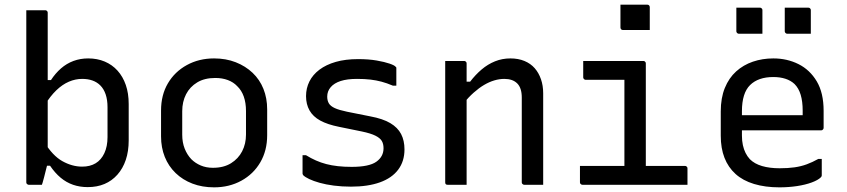

<svg xmlns="http://www.w3.org/2000/svg" viewBox="-20 -794 3640 825"><path d="M160 0Q152 0 142 0Q132 0 122 0Q112 0 104 0Q101 0 98.5 -1.5Q96 -3 94.5 -5Q93 -7 93 -11Q93 -89 93 -166Q93 -243 93 -320.5Q93 -398 93 -475Q93 -552 93 -630Q93 -660 93 -690.5Q93 -721 93 -750Q104 -750 114 -750Q124 -750 134 -750Q144 -750 154 -750Q164 -750 174 -750Q178 -750 180 -748.5Q182 -747 183.5 -745Q185 -743 185 -739Q185 -658 185 -577.5Q185 -497 185 -416.5Q185 -336 185 -255.5Q185 -175 185 -94Q185 -94 182.5 -84Q180 -74 176.5 -60.5Q173 -47 169.5 -32.5Q166 -18 163 -9Q160 0 160 0ZM162 -82 170 -184Q206 -125 248 -101.5Q290 -78 333 -78Q367 -78 391 -92.5Q415 -107 428.5 -136Q442 -165 442 -205V-333Q442 -365 434 -388.5Q426 -412 411 -427Q397 -441 377.5 -448Q358 -455 333 -455Q304 -455 276 -443Q248 -431 222 -406Q196 -381 172 -342V-450H199Q218 -479 242 -500Q266 -521 295.5 -532Q325 -543 359 -543Q398 -543 430 -529.5Q462 -516 485 -490.5Q508 -465 520.5 -429Q533 -393 533 -347V-191Q533 -144 520.5 -107Q508 -70 484.5 -43.5Q461 -17 429 -3.5Q397 10 357 10Q323 10 294 0Q265 -10 240.5 -30.5Q216 -51 195 -82Z M900 -543Q951 -543 993 -526.5Q1035 -510 1065.5 -481Q1096 -452 1112 -412Q1128 -372 1128 -324V-213Q1128 -147 1098.5 -96.5Q1069 -46 1017 -17.5Q965 11 900 11Q849 11 807 -5Q765 -21 734.5 -50.5Q704 -80 688 -120Q672 -160 672 -208V-319Q672 -386 701.5 -436Q731 -486 783 -514.5Q835 -543 900 -543ZM905 -459Q859 -459 827.5 -440Q796 -421 779.5 -389Q763 -357 763 -316V-215Q763 -182 773.5 -155.5Q784 -129 802 -110Q819 -93 842.5 -83Q866 -73 895 -73Q941 -73 972.5 -92.5Q1004 -112 1020.5 -144Q1037 -176 1037 -216V-317Q1037 -352 1027.5 -379Q1018 -406 999 -424Q983 -441 959 -450Q935 -459 905 -459Z M1491 -77Q1566 -77 1597 -99Q1628 -121 1628 -157Q1628 -176 1620.5 -188.5Q1613 -201 1593 -211Q1573 -221 1535 -229L1437 -249Q1387 -259 1356 -276Q1325 -293 1310 -319.5Q1295 -346 1295 -381Q1295 -415 1309.5 -444Q1324 -473 1352.5 -494.5Q1381 -516 1422.5 -528Q1464 -540 1519 -540Q1564 -540 1598.5 -534Q1633 -528 1654.5 -520.5Q1676 -513 1680 -507Q1682 -506 1682.5 -504.5Q1683 -503 1683 -502Q1683 -501 1683 -499Q1683 -480 1683 -462Q1683 -444 1683 -426H1668Q1642 -437 1619.5 -443Q1597 -449 1572 -452Q1547 -455 1514 -455Q1472 -455 1444 -446Q1416 -437 1401 -419.5Q1386 -402 1386 -379Q1386 -362 1393 -350Q1400 -338 1418.5 -329.5Q1437 -321 1471 -314L1571 -294Q1625 -284 1657 -265Q1689 -246 1703.5 -218Q1718 -190 1718 -152Q1718 -101 1691 -65Q1664 -29 1612.5 -10.5Q1561 8 1488 8Q1449 8 1414.5 3.5Q1380 -1 1353.5 -8.5Q1327 -16 1309 -24.5Q1291 -33 1283 -41Q1282 -43 1281 -44.5Q1280 -46 1280 -48Q1280 -68 1280 -88Q1280 -108 1280 -127H1295Q1316 -114 1337.5 -104.5Q1359 -95 1382 -89Q1405 -83 1432 -80Q1459 -77 1491 -77Z M2314 0Q2292 0 2273.5 0Q2255 0 2233 0Q2230 0 2227.5 -1.5Q2225 -3 2223.5 -5Q2222 -7 2222 -11Q2222 -72 2222 -132.5Q2222 -193 2222 -253.5Q2222 -314 2222 -375Q2222 -416 2202.5 -435.5Q2183 -455 2147 -455Q2126 -455 2104 -448.5Q2082 -442 2060 -429Q2038 -416 2015.5 -396Q1993 -376 1970 -348V-443H2000Q2023 -473 2049.5 -495.5Q2076 -518 2107 -530.5Q2138 -543 2173 -543Q2207 -543 2233.5 -532Q2260 -521 2277.5 -501Q2295 -481 2304.5 -453.5Q2314 -426 2314 -393Q2314 -345 2314 -297Q2314 -249 2314 -200.5Q2314 -152 2314 -103Q2314 -77 2314 -51.5Q2314 -26 2314 0ZM1985 0Q1971 0 1958 0Q1945 0 1932 0Q1919 0 1904 0Q1901 0 1899 -0.5Q1897 -1 1895.5 -2.5Q1894 -4 1893.5 -6Q1893 -8 1893 -11Q1893 -64 1893 -117Q1893 -170 1893 -222Q1893 -274 1893 -327Q1893 -380 1893 -433Q1893 -465 1893 -490.5Q1893 -516 1893 -532Q1909 -532 1922.5 -532Q1936 -532 1948.5 -532Q1961 -532 1974 -532Q1978 -532 1980 -530.5Q1982 -529 1983.5 -527Q1985 -525 1985 -521Q1985 -435 1985 -348Q1985 -261 1985 -174Q1985 -87 1985 0Z M2663 -56V-96Q2663 -117 2663 -138.5Q2663 -160 2663 -181Q2663 -208 2663 -235Q2663 -262 2663 -289Q2663 -316 2663 -343Q2663 -370 2663 -397Q2663 -424 2663 -451H2648Q2623 -451 2598 -451Q2573 -451 2548 -451Q2523 -451 2497 -451Q2494 -451 2491.5 -452.5Q2489 -454 2487.5 -456.5Q2486 -459 2486 -462Q2486 -480 2486 -497Q2486 -514 2486 -532Q2529 -532 2572 -532Q2615 -532 2658 -532Q2701 -532 2744 -532Q2748 -532 2750 -530.5Q2752 -529 2753.5 -527Q2755 -525 2755 -521Q2755 -473 2755 -425.5Q2755 -378 2755 -331Q2755 -284 2755 -237.5Q2755 -191 2755 -145.5Q2755 -100 2755 -56ZM2472 -81H2923Q2927 -81 2929 -79.5Q2931 -78 2932.5 -76Q2934 -74 2934 -70Q2934 -58 2934 -46.5Q2934 -35 2934 -23.5Q2934 -12 2934 0H2483Q2480 0 2477.5 -1.5Q2475 -3 2473.5 -5Q2472 -7 2472 -11Q2472 -23 2472 -34.5Q2472 -46 2472 -57.5Q2472 -69 2472 -81ZM2646 -774Q2660 -774 2674.5 -774Q2689 -774 2703.5 -774Q2718 -774 2732.5 -774Q2747 -774 2761 -774Q2766 -774 2769 -771Q2772 -768 2772 -763V-665Q2758 -665 2743.5 -665Q2729 -665 2714.5 -665Q2700 -665 2685.5 -665Q2671 -665 2657 -665Q2652 -665 2649 -668Q2646 -671 2646 -676Z M3303 -543Q3362 -543 3411 -518.5Q3460 -494 3489.5 -444.5Q3519 -395 3519 -318V-245Q3519 -242 3517.5 -239.5Q3516 -237 3514 -235.5Q3512 -234 3508 -234H3249Q3232 -234 3215 -234Q3198 -234 3182 -234H3152L3139 -299H3429Q3429 -304 3429 -309Q3429 -314 3429 -319Q3429 -358 3420.5 -386.5Q3412 -415 3394 -433Q3378 -448 3355 -455.5Q3332 -463 3303 -463Q3238 -463 3203 -428.5Q3168 -394 3168 -316V-211Q3168 -189 3172 -170.5Q3176 -152 3183.5 -137Q3191 -122 3202 -110Q3222 -90 3254.5 -80.5Q3287 -71 3330 -71Q3366 -71 3394 -75Q3422 -79 3446.5 -88Q3471 -97 3496 -111H3511Q3511 -93 3511 -75Q3511 -57 3511 -40Q3511 -38 3510 -36Q3509 -34 3507 -32Q3495 -20 3468 -10Q3441 0 3405 5.5Q3369 11 3329 11Q3268 11 3220 -3.5Q3172 -18 3140.5 -46.5Q3109 -75 3093 -116Q3077 -157 3077 -211V-315Q3077 -373 3094.5 -416Q3112 -459 3143 -487Q3174 -515 3215 -529Q3256 -543 3303 -543ZM3144 -761Q3169 -761 3194.5 -761Q3220 -761 3245 -761Q3249 -761 3251 -759.5Q3253 -758 3254.5 -756Q3256 -754 3256 -750V-649Q3231 -649 3205.5 -649Q3180 -649 3155 -649Q3152 -649 3149.5 -650.5Q3147 -652 3145.5 -654.5Q3144 -657 3144 -660ZM3352 -761Q3377 -761 3402.5 -761Q3428 -761 3453 -761Q3457 -761 3459 -759.5Q3461 -758 3462.5 -756Q3464 -754 3464 -750V-649Q3439 -649 3413.5 -649Q3388 -649 3363 -649Q3360 -649 3357.5 -650.5Q3355 -652 3353.5 -654.5Q3352 -657 3352 -660Z"/></svg>

Font: RecMonoLinear Nerd Font Mono
Style: Regular
Weight: 400
Monospace: yes
Version: Version 1.085; ttfautohint (v1.8.4.7-5d5b);Nerd Fonts 3.2.1